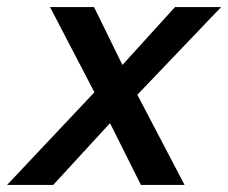

<svg xmlns="http://www.w3.org/2000/svg" viewBox="-64 -521 643 541"><path d="M-44 0 202 -261 77 -501H201L281 -338L429 -501H559L323 -254L456 0H333L246 -174L86 0Z"/></svg>

Font: Red Hat Text SemiBold
Style: Italic
Weight: 600
Italic angle: -12°
Designer: Pentagram, MCKL
Foundry: Pentagram, MCKL
Version: Version 1.023